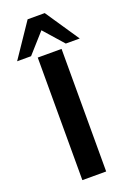

<svg xmlns="http://www.w3.org/2000/svg" viewBox="-193 -964 694 1023"><g transform="rotate(-20 154.5 -452.5)"><path d="M-23 -714 106 -905H203L332 -714H253L155 -825Q139 -807 105.5 -769.5Q72 -732 56 -714ZM87 0V-695H222V0Z"/></g></svg>

Font: Coval
Style: Bold
Weight: 700
Foundry: Context Ltd
Version: Version 001.000